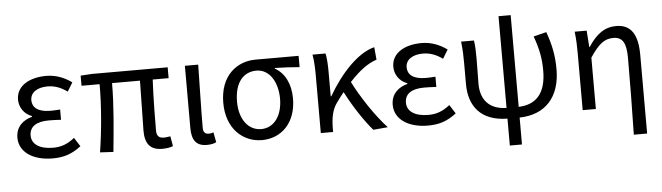

<svg xmlns="http://www.w3.org/2000/svg" viewBox="-52 -909 4561 1322"><g transform="rotate(-5 2228.5 -248.0)"><path d="M281 13C356 13 413 -4 478 -54L439 -115C388 -74 343 -60 290 -60C197 -60 143 -97 143 -157C143 -217 188 -250 277 -250C304 -250 330 -249 361 -247V-318C335 -316 315 -315 294 -315C206 -315 169 -350 169 -399C169 -455 221 -484 288 -484C338 -484 382 -467 424 -436L461 -497C410 -534 351 -557 285 -557C174 -557 78 -509 78 -411C78 -360 108 -310 164 -290V-285C103 -269 51 -227 51 -150C51 -49 147 13 281 13Z M1038 13C1070 13 1094 8 1113 1L1101 -68C1080 -65 1067 -63 1057 -63C1023 -63 1006 -78 1006 -116C1006 -169 1007 -344 1014 -468H1124V-543H600L522 -538V-468H647C647 -321 633 -153 609 0L701 5C716 -146 733 -315 733 -468H926C925 -348 920 -179 920 -122C920 -34 954 13 1038 13Z M1346 13C1377 13 1396 8 1412 0L1399 -69C1387 -65 1376 -63 1366 -63C1343 -63 1328 -75 1328 -106C1328 -237 1333 -396 1335 -543H1243V-113C1243 -32 1271 13 1346 13Z M1728 13C1861 13 1965 -85 1965 -254C1965 -357 1925 -432 1858 -470V-474C1918 -473 1968 -470 2029 -465V-543H1732C1604 -543 1484 -456 1484 -265C1484 -86 1597 13 1728 13ZM1729 -63C1642 -63 1579 -141 1579 -265C1579 -402 1644 -467 1730 -467C1824 -467 1876 -370 1876 -261C1876 -139 1815 -63 1729 -63Z M2598 0C2515 -89 2426 -225 2372 -332C2439 -405 2501 -451 2561 -470L2553 -557C2436 -528 2315 -395 2229 -246H2225V-416C2225 -464 2222 -514 2215 -543H2125C2134 -495 2135 -438 2135 -394V0H2220V-28C2221 -99 2232 -156 2265 -200C2282 -224 2299 -246 2316 -267C2367 -167 2439 -58 2497 9Z M2875 13C2950 13 3007 -4 3072 -54L3033 -115C2982 -74 2937 -60 2884 -60C2791 -60 2737 -97 2737 -157C2737 -217 2782 -250 2871 -250C2898 -250 2924 -249 2955 -247V-318C2929 -316 2909 -315 2888 -315C2800 -315 2763 -350 2763 -399C2763 -455 2815 -484 2882 -484C2932 -484 2976 -467 3018 -436L3055 -497C3004 -534 2945 -557 2879 -557C2768 -557 2672 -509 2672 -411C2672 -360 2702 -310 2758 -290V-285C2697 -269 2645 -227 2645 -150C2645 -49 2741 13 2875 13Z M3653 -535C3687 -439 3698 -376 3698 -295C3698 -138 3629 -65 3508 -61V-695H3424V-61C3303 -63 3246 -135 3246 -243C3246 -278 3248 -357 3248 -416C3248 -464 3247 -505 3241 -543H3152C3159 -486 3160 -438 3160 -394V-249C3160 -95 3241 11 3424 13V199H3508V13C3685 9 3790 -102 3790 -297C3790 -391 3775 -465 3742 -557Z M4281 199H4373V-344C4373 -483 4329 -557 4225 -557C4145 -557 4087 -515 4031 -429H4028L4020 -543H3937C3944 -486 3945 -438 3945 -394V0H4036V-355C4097 -447 4138 -477 4198 -477C4262 -477 4287 -434 4287 -332C4287 -175 4285 22 4281 199Z"/></g></svg>

Font: Source Han Sans KR Regular
Style: Regular
Weight: 400
Designer: Ryoko NISHIZUKA (kana & ideographs); Paul D. Hunt (Latin, Greek & Cyrillic); Wenlong ZHANG (bopomofo); Sandoll Communica
Foundry: Adobe Systems Incorporated
Version: Version 1.004;PS 1.004;hotconv 1.0.82;makeotf.lib2.5.63406